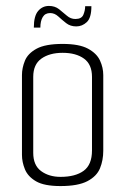

<svg xmlns="http://www.w3.org/2000/svg" viewBox="-20 -623 423 647"><path d="M184 4Q129 4 101.5 -12Q74 -28 64 -52.5Q54 -77 54 -101V-370Q54 -394 64 -418.5Q74 -443 103.5 -459Q133 -475 191 -475Q247 -475 276.5 -459Q306 -443 317 -419Q328 -395 328 -370V-115Q328 -83 317 -56Q306 -29 274.5 -12.5Q243 4 184 4ZM184 -27Q234 -27 262 -47.5Q290 -68 290 -116V-364Q290 -406 263 -425.5Q236 -445 191 -445Q147 -445 119.5 -425.5Q92 -406 92 -364V-108Q92 -66 118.5 -46.5Q145 -27 184 -27ZM94 -530Q94 -569 108.5 -586Q123 -603 145 -603Q165 -603 179 -592Q193 -581 205.5 -570Q218 -559 234 -559Q255 -559 261 -573.5Q267 -588 267 -602H288Q288 -563 272.5 -548.5Q257 -534 237 -534Q217 -534 203 -545Q189 -556 176.5 -567.5Q164 -579 149 -579Q132 -579 124 -565.5Q116 -552 116 -530Z"/></svg>

Font: Smooch Sans Light
Style: Regular
Weight: 300
Designer: Robert E. Leuschke
Foundry: Robert E. Leuschke
Version: Version 1.010; ttfautohint (v1.8.3)